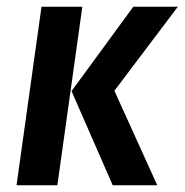

<svg xmlns="http://www.w3.org/2000/svg" viewBox="-20 -549 547 569"><path d="M150 0H29L103 -529H224ZM319 -280 446 0H314L192 -279L375 -529H507Z"/></svg>

Font: Fira Sans Condensed Medium
Style: Italic
Weight: 500
Width: 3
Italic angle: -8°
Designer: bBox Type GmbH & Carrois Corporate GbR & Edenspiekermann AG
Foundry: bBox Type GmbH & Carrois Corporate GbR & Edenspiekermann AG
Version: Version 4.301